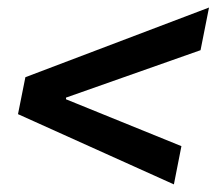

<svg xmlns="http://www.w3.org/2000/svg" viewBox="-20 -563 575 510"><path d="M27.8 -259.8 47.4 -357.9 535.2 -543 512.7 -429.7 155.3 -303.7V-299.3L461.9 -174.8L441.9 -73.2Z"/></svg>

Font: Reddit Sans Vanilla SemiBold
Style: Italic
Weight: 600
Italic angle: -11.25°
Designer: Stephen Hutchings
Version: Version 1.013